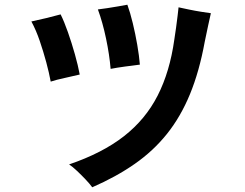

<svg xmlns="http://www.w3.org/2000/svg" viewBox="-20 -777 1040 814"><path d="M371 17Q361 3 343.5 -15.5Q326 -34 307 -52Q288 -70 273 -80Q414 -128 505.5 -199.5Q597 -271 648.5 -372Q700 -473 719 -609Q723 -633 726.5 -660Q730 -687 733 -710.5Q736 -734 737 -746Q755 -742 781.5 -736.5Q808 -731 833.5 -727Q859 -723 874 -721Q870 -703 862.5 -669Q855 -635 848 -600Q825 -474 785.5 -378Q746 -282 688 -209.5Q630 -137 551 -82Q472 -27 371 17ZM195 -431Q188 -469 176 -513.5Q164 -558 148.5 -603.5Q133 -649 113 -686Q142 -692 177 -700.5Q212 -709 237 -716Q252 -686 268 -640.5Q284 -595 297.5 -547Q311 -499 318 -461Q290 -454 254.5 -446.5Q219 -439 195 -431ZM449 -485Q444 -545 429.5 -614Q415 -683 395 -737Q412 -739 435 -742.5Q458 -746 481 -750Q504 -754 520 -757Q532 -724 543 -678.5Q554 -633 562 -586.5Q570 -540 573 -503Q548 -500 511 -495Q474 -490 449 -485Z"/></svg>

Font: Zen Kaku Gothic Antique
Style: Bold
Weight: 700
Designer: Yoshimichi Ohira
Foundry: Positype
Version: Version 1.001